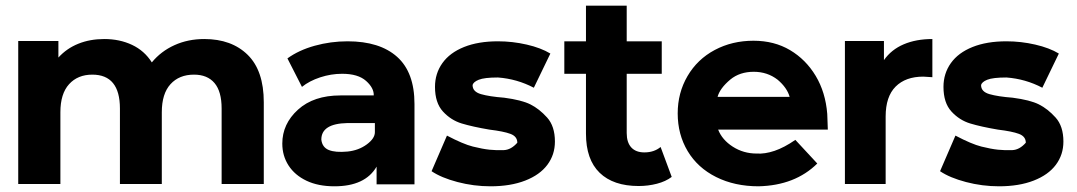

<svg xmlns="http://www.w3.org/2000/svg" viewBox="-20 -646 3779 674"><path d="M906 -287V0H758V-265Q758 -325 733 -354.5Q708 -384 661 -384Q609 -384 578.5 -350.5Q548 -317 548 -252V0H401V-265Q401 -384 304 -384Q253 -384 222.5 -350.5Q192 -317 192 -252V0H44V-502H185V-444Q214 -476 255 -492.5Q296 -509 346 -509Q400 -509 443.5 -488.5Q487 -468 513 -427Q545 -466 592.5 -487.5Q640 -509 697 -509Q793 -509 849.5 -453.5Q906 -398 906 -287Z M1296 -182V-214H1199Q1108 -212 1108 -156Q1111 -129 1134 -119.5Q1157 -110 1200 -114Q1239 -118 1267.5 -139Q1296 -160 1296 -182ZM1435 -281V1H1302V-61Q1262 8 1154 8Q1097 8 1056 -11.5Q1015 -31 993 -65Q971 -99 971 -142Q971 -211 1026 -261Q1081 -311 1175 -311H1292Q1293 -337 1265 -362Q1237 -387 1181 -387Q1142 -387 1104 -374.5Q1066 -362 1040 -341L989 -441Q1029 -470 1085 -485.5Q1141 -501 1200 -501Q1313 -501 1374 -446.5Q1435 -392 1435 -281Z M1495 -45 1549 -170Q1606 -140 1640 -131.5Q1674 -123 1698.5 -120.5Q1723 -118 1748.5 -119Q1774 -120 1796 -145Q1796 -167 1772 -176Q1748 -185 1698 -191Q1639 -201 1601 -212.5Q1563 -224 1535 -254.5Q1507 -285 1507 -341Q1507 -388 1533 -424.5Q1559 -461 1609 -481Q1659 -501 1728 -501Q1779 -501 1829 -489.5Q1879 -478 1912 -458L1854 -338Q1795 -369 1728 -374Q1680 -374 1660.5 -366Q1641 -358 1639 -347Q1639 -324 1668.5 -315.5Q1698 -307 1750 -303Q1811 -295 1842 -279.5Q1873 -264 1900.5 -233.5Q1928 -203 1928 -149Q1928 -103 1901.5 -67.5Q1875 -32 1823.5 -12Q1772 8 1702 8Q1643 8 1586 -7Q1529 -22 1495 -45Z M2338 -25Q2317 -9 2286 -1Q2255 7 2222 7Q2133 7 2085 -39.5Q2037 -86 2037 -177V-387H1961V-501H2037V-626H2180V-501H2303V-387H2180V-179Q2180 -146 2196 -128.5Q2212 -111 2242 -111Q2276 -111 2299 -130Z M2752 -306Q2743 -338 2710 -366Q2674 -394 2626 -394Q2577 -394 2544 -367Q2507 -336 2499 -306ZM2886 -191H2501Q2515 -155 2552.5 -131Q2590 -107 2636 -107Q2665 -105 2699 -116.5Q2733 -128 2772 -155L2849 -72Q2771 5 2643 8Q2559 8 2494 -24.5Q2429 -57 2394 -115.5Q2359 -174 2359 -248Q2359 -320 2393.5 -379Q2428 -438 2489 -470.5Q2550 -503 2625 -503Q2698 -503 2753.5 -470Q2809 -437 2843.5 -379.5Q2878 -322 2884 -246Q2884 -243 2886 -191Z M3253 -509V-375Q3229 -377 3221 -377Q3159 -377 3124 -342Q3089 -307 3089 -237V0H2946V-502H3083V-435Q3109 -472 3152.5 -490.5Q3196 -509 3253 -509Z M3280 -45 3334 -170Q3391 -140 3425 -131.5Q3459 -123 3483.5 -120.5Q3508 -118 3533.5 -119Q3559 -120 3581 -145Q3581 -167 3557 -176Q3533 -185 3483 -191Q3424 -201 3386 -212.5Q3348 -224 3320 -254.5Q3292 -285 3292 -341Q3292 -388 3318 -424.5Q3344 -461 3394 -481Q3444 -501 3513 -501Q3564 -501 3614 -489.5Q3664 -478 3697 -458L3639 -338Q3580 -369 3513 -374Q3465 -374 3445.5 -366Q3426 -358 3424 -347Q3424 -324 3453.5 -315.5Q3483 -307 3535 -303Q3596 -295 3627 -279.5Q3658 -264 3685.5 -233.5Q3713 -203 3713 -149Q3713 -103 3686.5 -67.5Q3660 -32 3608.5 -12Q3557 8 3487 8Q3428 8 3371 -7Q3314 -22 3280 -45Z"/></svg>

Font: Montserrat GRBold
Style: Regular
Weight: 700
Designer: Julieta Ulanovsky
Foundry: Julieta Ulanovsky
Version: Version 1.00 May 29, 2023, initial release